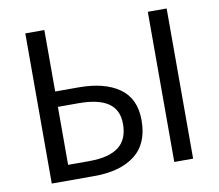

<svg xmlns="http://www.w3.org/2000/svg" viewBox="-80 -828 1051 923"><g transform="rotate(-10 445.5 -366.5)"><path d="M193 -733V-433H307Q434 -433 506 -382Q578 -331 578 -225Q578 -111 506.5 -55.5Q435 0 308 0H100V-733ZM698 -733H790V0H698ZM487 -223Q487 -292 439 -325Q391 -358 294 -358H193V-75H297Q392 -75 439.5 -111Q487 -147 487 -223Z"/></g></svg>

Font: Noto Sans SC
Style: Regular
Weight: 400
Designer: Ryoko NISHIZUKA ____ (kana & ideographs); Paul D. Hunt (Latin, Greek & Cyrillic); Wenlong ZHANG ___ (bopomofo); Sandoll 
Foundry: Adobe Systems Incorporated
Version: Version 1.004